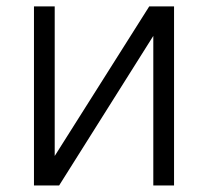

<svg xmlns="http://www.w3.org/2000/svg" viewBox="-20 -565 634 585"><path d="M146.7 -89.8 434.7 -545.5H510.3V0H447.1V-455.6L160.2 0H83.5V-545.5H146.7Z"/></svg>

Font: Inter UI Light
Style: Regular
Weight: 300
Designer: Rasmus Andersson
Foundry: rsms
Version: 3.2;8d6f07862